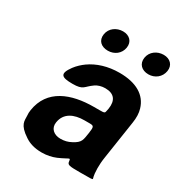

<svg xmlns="http://www.w3.org/2000/svg" viewBox="-175 -847 908 974"><g transform="rotate(30 279.5 -359.5)"><path d="M502 -128 536 -352C541 -383 540 -410 533 -433C513 -501 451 -538 353 -538C284 -538 226 -519 182 -488C164 -475 146 -459 131 -439C90 -383 108 -370 173 -370C237 -370 230 -388 273 -418C288 -428 307 -434 329 -434C382 -434 403 -404 395 -353L392 -338C390 -324 387 -323 359 -323H327C193 -323 76 -279 56 -148C54 -137 54 -126 55 -115C57 -87 47 -60 113 -17C138 0 170 10 211 10C242 10 269 4 293 -6C353 -32 352 -44 355 -21C357 -1 367 0 432 0C496 0 503 0 504 -4C505 -8 498 -12 497 -62C497 -82 498 -103 502 -128ZM199 -159C208 -218 258 -240 319 -240H348C374 -240 376 -236 370 -195C363 -153 365 -136 320 -113C302 -103 282 -98 259 -98C220 -98 193 -122 199 -159ZM244 -605C282 -605 314 -629 320 -667C326 -704 301 -729 263 -729C225 -729 191 -705 185 -667C179 -628 205 -605 244 -605ZM482 -604C520 -604 552 -629 558 -667C564 -704 539 -729 501 -729C463 -729 429 -705 423 -667C417 -629 443 -604 482 -604Z"/></g></svg>

Font: Asimov Print
Style: AIt
Weight: 500
Designer: Google
Version: Version 2.000980: 2014